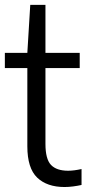

<svg xmlns="http://www.w3.org/2000/svg" viewBox="-20 -760 361 790"><path d="M245.5 9.5Q173.5 9.5 133 -29.2Q92.5 -68 92.5 -158V-480H0V-542.5H92.5L104.5 -740H167V-542.5H308V-480H167V-168Q167 -105.5 189.8 -81.5Q212.5 -57.5 260.5 -57.5Q284 -57.5 315.5 -64.5V1Q300.5 4.5 281.5 7Q262.5 9.5 245.5 9.5Z"/></svg>

Font: Encode Sans Cnd
Style: Regular
Weight: 400
Width: 3
Designer: Multiple Designers
Foundry: Impallari Type
Version: Version 3.002; ttfautohint (v1.8.3) -l 8 -r 50 -G 200 -x 14 